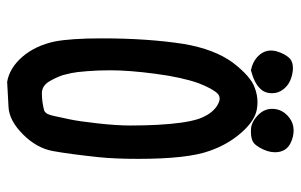

<svg xmlns="http://www.w3.org/2000/svg" viewBox="-173 -667 846 540"><g transform="rotate(90 250.0 -397.0)"><path d="M87.9 -260.7Q87.9 -389.6 103.5 -490.2Q118.2 -577.1 156.2 -628.9Q195.3 -679.7 226.6 -690.4Q247.1 -698.2 267.6 -698.2Q277.3 -698.2 288.1 -696.3Q320.3 -690.4 353.5 -652.3Q386.7 -614.3 404.3 -563.5Q426.8 -502 426.8 -362.3Q426.8 -295.9 421.9 -250Q413.1 -168 404.8 -122.6Q396.5 -77.1 357.9 -38.6Q319.3 0 281.2 2L210 5.9Q170.9 -1 139.6 -37.1Q108.4 -73.2 96.7 -127.9Q87.9 -173.8 87.9 -260.7ZM331.1 -416Q327.1 -493.2 314.5 -532.2Q301.8 -568.4 278.3 -584Q265.6 -591.8 257.8 -591.8Q249 -591.8 243.2 -585.9Q229.5 -572.3 213.9 -532.2Q197.3 -485.4 187.5 -411.1Q177.7 -336.9 177.7 -284.2Q177.7 -249 180.2 -218.8Q182.6 -188.5 185.5 -174.8Q188.5 -161.1 191.4 -150.4Q198.2 -130.9 208 -114.3Q220.7 -91.8 242.2 -91.8Q267.6 -91.8 292 -98.6Q297.9 -102.5 300.8 -108.4Q303.7 -114.3 306.6 -127.9Q309.6 -141.6 315.4 -168.9Q321.3 -196.3 327.1 -249.5Q333 -302.7 333 -340.8Q333 -378.9 331.1 -416ZM122.1 -736.3Q122.1 -743.2 124 -751Q130.9 -775.4 144.5 -789.1Q154.3 -797.9 171.9 -797.9Q179.7 -797.9 188.5 -795.9Q216.8 -790 231.4 -770.5Q242.2 -756.8 242.2 -739.3Q242.2 -717.8 228.5 -705.1Q213.9 -689.5 177.7 -679.7Q153.3 -684.6 137.7 -700.2Q122.1 -715.8 122.1 -736.3ZM286.1 -739.3Q286.1 -768.6 311.5 -788.1Q327.1 -799.8 346.7 -799.8Q365.2 -799.8 382.8 -791Q408.2 -778.3 408.2 -747.1Q408.2 -726.6 394.5 -703.1Q388.7 -693.4 381.8 -687.5Q372.1 -679.7 349.6 -679.7Q338.9 -679.7 334 -681.2Q329.1 -682.6 327.1 -683.6Q325.2 -684.6 323.2 -685.5Q321.3 -686.5 319.3 -687.5Q317.4 -688.5 315.4 -689.9Q313.5 -691.4 312 -692.4Q310.5 -693.4 308.6 -695.3Q286.1 -713.9 286.1 -739.3Z"/></g></svg>

Font: JasonHandwriting2
Style: SemiBold
Weight: 600
Version: Version 1.04.7